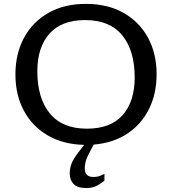

<svg xmlns="http://www.w3.org/2000/svg" viewBox="-20 -737 887 990"><path d="M447 38.5Q428 73.5 422.5 93.2Q417 113 417 131Q417 175.5 461 175.5Q475.5 175.5 487.2 172.5Q499 169.5 518.5 159.5V194.5Q490.5 216.5 471 224.5Q451.5 232.5 424.5 232.5Q379 232.5 359.2 211.5Q339.5 190.5 339.5 157Q339.5 133.5 348.2 108.2Q357 83 391.5 39L414 10Q305 7.5 225.5 -39.2Q146 -86 102.8 -166.8Q59.5 -247.5 59.5 -352.5Q59.5 -460 103.8 -542Q148 -624 229.5 -670.5Q311 -717 422.5 -717Q535 -717 616.8 -670.8Q698.5 -624.5 743 -542.8Q787.5 -461 787.5 -354.5Q787.5 -253.5 748.2 -174.8Q709 -96 636.5 -48Q564 0 463.5 8.5ZM428 -73.5Q550.5 -73.5 612.5 -143.8Q674.5 -214 674.5 -337.5Q674.5 -476.5 610.2 -555Q546 -633.5 419 -633.5Q297 -633.5 234.8 -563.2Q172.5 -493 172.5 -369.5Q172.5 -230.5 237 -152Q301.5 -73.5 428 -73.5Z"/></svg>

Font: Newsreader 6pt
Style: Regular
Weight: 400
Designer: Hugues Gentile
Foundry: Production Type
Version: Version 1.003; ttfautohint (v1.8.3)